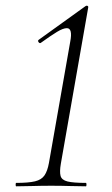

<svg xmlns="http://www.w3.org/2000/svg" viewBox="-20 -655 392 675"><path d="M37 0Q35 0 35 -6Q35 -12 37 -12Q80 -12 103 -17.5Q126 -23 136.5 -38.5Q147 -54 152 -82L227 -509Q236 -556 215 -556Q202 -556 180.5 -543Q159 -530 123 -504Q119 -502 115.5 -507Q112 -512 116 -515L280 -633Q283 -635 285 -635Q287 -635 289 -633.5Q291 -632 290 -628L194 -80Q189 -51 193 -36.5Q197 -22 217.5 -17Q238 -12 282 -12Q284 -12 284 -6Q284 0 282 0Q257 0 226 -1Q195 -2 160 -2Q125 -2 93.5 -1Q62 0 37 0Z"/></svg>

Font: Cormorant Infant Light
Style: Italic
Weight: 300
Italic angle: -10°
Designer: Christian Thalmann (Catharsis Fonts)
Foundry: Catharsis Fonts
Version: Version 4.001